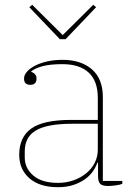

<svg xmlns="http://www.w3.org/2000/svg" viewBox="-20 -767 563 799"><path d="M221 12Q145 12 102.5 -25Q60 -62 60 -123Q60 -196 110 -232Q160 -268 276 -268H387V-360Q387 -430 349 -465Q311 -500 240 -500Q188 -500 157 -491.5Q126 -483 110 -470V-468Q132 -460 132 -440Q132 -414 106 -414Q80 -414 80 -440Q80 -455 92.5 -469Q105 -483 126.5 -494Q148 -505 177 -511.5Q206 -518 240 -518Q317 -518 362.5 -478.5Q408 -439 408 -363V-14H489V-2Q480 2 461.5 4.5Q443 7 430 7Q407 7 397.5 -1.5Q388 -10 388 -35V-90H385Q379 -72 366.5 -54Q354 -36 334 -21.5Q314 -7 286 2.5Q258 12 221 12ZM221 -6Q257 -6 287 -17Q317 -28 339.5 -46.5Q362 -65 374.5 -90Q387 -115 387 -144V-252H282Q226 -252 187.5 -244.5Q149 -237 126 -222Q103 -207 93 -185.5Q83 -164 83 -136V-112Q83 -67 118.5 -36.5Q154 -6 221 -6ZM102 -737 114 -747 241 -621 368 -747 380 -737 253 -604H229Z"/></svg>

Font: IBM Plex Serif Thin
Style: Regular
Weight: 100
Designer: Mike Abbink, Paul van der Laan, Pieter van Rosmalen
Foundry: Bold Monday
Version: Version 3.001